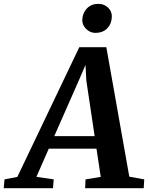

<svg xmlns="http://www.w3.org/2000/svg" viewBox="-93 -996 783 1016"><path d="M-73.2 0 -69.2 -46.7 -1.2 -59.9 326.6 -746.2H469.7L591.2 -61.2L670.2 -46.7L667.5 0H357.6L359.6 -46.7L440.1 -59.9L417.6 -209.3H165.2L99.7 -60.2L191.2 -46.7L187.4 0ZM194.2 -275.7H407.8L363.9 -569.3L359.4 -652.5L325.6 -573.7ZM411.3 -822.1Q393.1 -822.1 376.9 -831.9Q360.8 -841.7 351.2 -857.8Q341.7 -874 342.4 -892.7Q344.2 -928.3 367.4 -951.9Q390.6 -975.6 426.6 -975.6Q458.3 -975.6 478.9 -955.7Q499.5 -935.9 498.8 -908.4Q498.4 -871.8 475.3 -846.9Q452.2 -822.1 411.3 -822.1Z"/></svg>

Font: Merriweather Light
Style: Italic
Weight: 300
Italic angle: -7.8°
Designer: Eben Sorkin
Foundry: Eben Sorkin
Version: Version 2.101